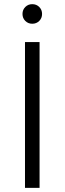

<svg xmlns="http://www.w3.org/2000/svg" viewBox="-20 -902 310 922"><path d="M100 -700H170V0H100ZM135 -788Q115 -788 101.5 -801.5Q88 -815 88 -835Q88 -855 101.5 -868.5Q115 -882 135 -882Q155 -882 168.5 -868.5Q182 -855 182 -835Q182 -815 168.5 -801.5Q155 -788 135 -788Z"/></svg>

Font: PT Root UI Web
Style: Regular
Weight: 400
Designer: Vitaly Kuzmin
Foundry: ParaType Ltd.
Version: Version 1.000W